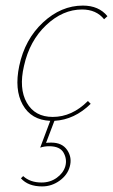

<svg xmlns="http://www.w3.org/2000/svg" viewBox="-20 -430 405 688"><path d="M277 -410Q334 -410 365 -372L353 -361Q325 -396 274 -396Q205 -396 145.5 -340Q86 -284 66 -194Q47 -113 76 -62Q105 -11 169 -11Q238 -11 295 -68L305 -58Q247 -1 175 3L145 82Q151 81 164 81Q203 81 221 108Q239 135 230 167Q222 197 193.5 217.5Q165 238 131 238Q81 238 55 209L63 201Q88 224 129 224Q160 224 183.5 207Q207 190 214 166Q221 141 208 117.5Q195 94 156 94Q139 94 124 99L160 3Q92 0 61.5 -54.5Q31 -109 49 -194Q69 -289 134 -349.5Q199 -410 277 -410Z"/></svg>

Font: EauTestText Thin
Style: Italic
Weight: 250
Italic angle: -12°
Designer: Christian Thalmann (Catharsis Fonts)
Version: Version 0.001;PS 000.001;hotconv 1.0.88;makeotf.lib2.5.64775